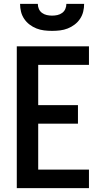

<svg xmlns="http://www.w3.org/2000/svg" viewBox="-20 -975 540 995"><path d="M67 0V-735H441V-639H178V-430H384V-334H178V-96H441V0ZM250 -815Q229 -815 208.5 -817.5Q188 -820 169 -827.5Q150 -835 133.5 -847.5Q117 -860 105.5 -877Q94 -894 89 -914Q84 -934 84 -955H176Q176 -941 181.5 -928.5Q187 -916 198 -908Q209 -900 222.5 -897Q236 -894 250 -894Q264 -894 277.5 -897Q291 -900 302 -908Q313 -916 318.5 -928.5Q324 -941 324 -955H416Q416 -934 411 -914Q406 -894 394.5 -877Q383 -860 366.5 -847.5Q350 -835 331 -827.5Q312 -820 291.5 -817.5Q271 -815 250 -815Z"/></svg>

Font: Moesevka
Style: Bold
Weight: 700
Monospace: yes
Designer: Belleve Invis
Foundry: Belleve Invis
Version: Version 32.5.0; ttfautohint (v1.8.4)